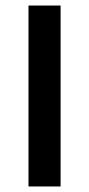

<svg xmlns="http://www.w3.org/2000/svg" viewBox="-20 -674 322 694"><path d="M83 0H199V-654H83Z"/></svg>

Font: DAIFUKU Sans Semibold
Style: Regular
Weight: 600
Designer: Original font ‘Source Sans 3’ : Paul D. Hunt
Foundry: Daifuku
Version: Version 1.000